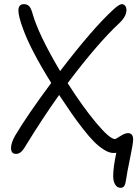

<svg xmlns="http://www.w3.org/2000/svg" viewBox="-20 -729 677 926"><path d="M57.1 13.2Q33.2 13.2 33.2 -15.1Q33.2 -40 53.2 -75.2Q111.8 -173.8 227.1 -329.1Q127.9 -487.8 90.8 -590.8Q68.8 -650.4 68.8 -678.2Q68.8 -709 95.2 -709Q110.4 -709 119.9 -699.7Q129.4 -690.4 136.2 -666Q165 -563 270 -386.2Q426.3 -590.8 525.9 -682.1Q554.7 -709 567.9 -709Q577.1 -709 583.5 -701.2Q589.8 -693.4 589.8 -680.2Q589.8 -650.4 556.2 -618.2Q452.1 -521.5 306.2 -328.1Q377.9 -215.3 443.6 -136.7Q509.3 -58.1 535.2 -58.1Q537.6 -58.1 560.1 -72.5Q582.5 -86.9 597.2 -86.9Q622.1 -86.9 622.1 -56.2Q622.1 -37.1 607.2 34.4Q592.3 106 587.9 138.2Q585.4 157.2 579.8 167Q574.2 176.8 562 176.8Q544.4 176.8 535.2 160.6Q525.9 144.5 525.9 121.1Q525.9 78.6 541 7.8Q537.1 8.8 526.9 8.8Q506.3 8.8 481.2 -7.1Q456.1 -22.9 432.6 -46.6Q409.2 -70.3 378.4 -109.9Q347.7 -149.4 323.5 -184.6Q299.3 -219.7 265.1 -271Q181.6 -153.3 105 -27.8Q90.3 -2.9 79.8 5.1Q69.3 13.2 57.1 13.2Z"/></svg>

Font: Shantell Sans Normal
Style: Regular
Weight: 300
Designer: Stephen Nixon, Anya Danilova, Shantell Martin
Foundry: Arrow Type
Version: Version 1.006;[559af2be0]